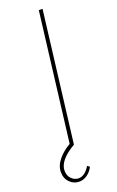

<svg xmlns="http://www.w3.org/2000/svg" viewBox="-170 -745 596 974"><g transform="rotate(-20 128.5 -258.0)"><path d="M80 169Q115 169 142 124L154 133Q143 156 122.5 171Q102 186 78 186Q49 186 27.5 164.5Q6 143 6 109Q6 75 31.5 43.5Q57 12 97 -11L182 -702H202L116 0Q26 53 26 108Q26 135 42 151.5Q58 168 80 169Z"/></g></svg>

Font: Josefin Sans Thin
Style: Italic
Weight: 200
Italic angle: -7°
Designer: Santiago Orozco
Foundry: Typemade
Version: Version 2.000